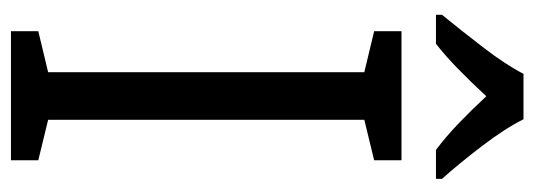

<svg xmlns="http://www.w3.org/2000/svg" viewBox="-333 -644 977 351"><g transform="rotate(90 155.5 -468.5)"><path d="M115 -937Q98 -904 66 -862.5Q34 -821 7 -788V-777H60Q82 -794 106.5 -818Q131 -842 156 -869Q181 -842 205.5 -818.5Q230 -795 254 -777H307V-788Q280 -818 247.5 -860.5Q215 -903 198 -937ZM273 -50 199 -68V-646L273 -664V-714H37V-664L112 -646V-68L37 -50V0H273Z"/></g></svg>

Font: Noto Sans UI SemiCondensed
Style: Regular
Weight: 400
Width: 4
Designer: Monotype Design Team
Foundry: Monotype Imaging Inc.
Version: 1.001